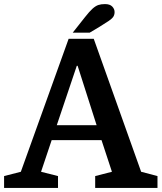

<svg xmlns="http://www.w3.org/2000/svg" viewBox="-33 -920 791 940"><path d="M515 -79 464 -234H220L168 -79L251 -58V0H-13V-58L69 -79L303 -730H426L658 -79L738 -58V0H433V-58ZM343 -598 245 -307H440L347 -598ZM323 -760 383 -836Q405 -864 420 -877.5Q435 -891 448.5 -895.5Q462 -900 481 -900Q505 -900 516.5 -888Q528 -876 528 -861Q528 -848 522 -838.5Q516 -829 500 -818Q484 -807 453 -788L406 -760Z"/></svg>

Font: Domine
Style: Regular
Weight: 400
Designer: Pablo Impallari, Rodrigo Fuenzalida, Brenda Gallo
Foundry: Pablo Impallari, Rodrigo Fuenzalida, Brenda Gallo
Version: Version 2.000;September 19, 2022;FontCreator 14.0.0.2877 64-